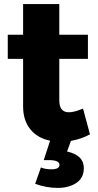

<svg xmlns="http://www.w3.org/2000/svg" viewBox="-20 -685 477 939"><path d="M308 56Q390 74 390 137Q390 185 353.5 209.5Q317 234 262 234Q207 234 152 214L180 134Q202 143 231 143Q271 143 271 121Q271 98 218 98H194L225 3Q164 -9 128.5 -52.5Q93 -96 93 -165V-397H18V-515H93V-665H270V-515H410V-397H270V-193Q270 -164 282.5 -149.5Q295 -135 319 -136Q343 -136 386 -154L420 -28Q381 -6 327 4Z"/></svg>

Font: Montserrat arm
Style: Bold
Weight: 700
Designer: Julieta Ulanovsky
Foundry: Julieta Ulanovsky
Version: Version 6.000;PS 006.000;hotconv 1.0.88;makeotf.lib2.5.64775